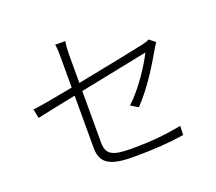

<svg xmlns="http://www.w3.org/2000/svg" viewBox="-127 -936 1254 1116"><g transform="rotate(-20 500.0 -378.5)"><path d="M647 -255C733 -344 804 -463 851 -545C857 -555 865 -568 871 -577L834 -606C826 -600 810 -595 792 -591C753 -582 553 -541 370 -506V-684C370 -711 372 -734 376 -763H314C319 -734 319 -712 319 -684V-496C209 -475 111 -457 67 -452L78 -396C117 -405 211 -424 319 -446V-126C319 -40 355 6 517 6C652 6 740 -1 833 -15L836 -71C736 -52 648 -43 526 -43C401 -43 370 -66 370 -139V-456C566 -496 784 -539 791 -541C760 -477 682 -356 602 -282Z"/></g></svg>

Font: Genne Gothic Light
Style: Regular
Weight: 300
Designer: Ryoko NISHIZUKA (kana & ideographs); Paul D. Hunt (Latin, Greek & Cyrillic); Wenlong ZHANG (bopomofo); Sandoll Communica
Foundry: Adobe Systems Incorporated
Version: Version 1.004;PS 1.004;hotconv 16.6.51;makeotf.lib2.5.65220